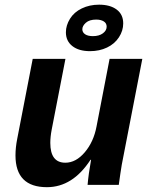

<svg xmlns="http://www.w3.org/2000/svg" viewBox="-20 -775 640 805"><path d="M254.4 -528.3 196.8 -231.9Q190.9 -201.2 190.9 -175.8Q190.9 -92.8 253.9 -92.8Q298.3 -92.8 335.4 -136.5Q372.6 -180.2 384.8 -245.1L439.5 -528.3H576.7L497.1 -118.2Q490.2 -85.9 484.9 -48.6Q479.5 -11.2 478 0H347.2Q351.1 -44.9 361.8 -105H359.4Q284.7 9.8 176.8 9.8Q44.9 9.8 44.9 -123.5Q44.9 -156.2 52.2 -192.9L117.2 -528.3ZM357.4 -560.5Q310.5 -560.5 283.4 -581.8Q256.3 -603 256.3 -639.6Q256.3 -668.5 273.4 -696.3Q290.5 -724.1 323 -739.7Q355.5 -755.4 395.5 -755.4Q441.9 -755.4 469.2 -734.9Q496.6 -714.4 496.6 -676.8Q496.6 -646 478.5 -618.4Q460.4 -590.8 428.7 -575.7Q397 -560.5 357.4 -560.5ZM427.2 -663.1Q427.2 -677.7 415 -685.3Q402.8 -692.9 383.3 -692.9Q355 -692.9 340.1 -679.7Q325.2 -666.5 325.2 -652.3Q325.2 -639.2 336.9 -631.3Q348.6 -623.5 369.6 -623.5Q395.5 -623.5 411.4 -635.3Q427.2 -647 427.2 -663.1Z"/></svg>

Font: Cousine
Style: Bold Italic
Weight: 700
Italic angle: -12°
Monospace: yes
Designer: Steve Matteson
Foundry: Ascender Corporation
Version: Version 1.20